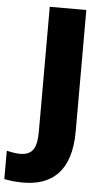

<svg xmlns="http://www.w3.org/2000/svg" viewBox="-141 -753 554 1015"><g transform="rotate(5 136.5 -245.0)"><path d="M21 224C171 224 275 145 275 -70V-714H81V-53C81 32 61 74 -8 74C-35 74 -58 68 -79 64V214C-55 219 -23 224 21 224Z"/></g></svg>

Font: Noto Sans Sinhala Black
Style: Regular
Weight: 900
Designer: Jelle Bosma - Monotype Design Team
Foundry: Monotype Imaging Inc.
Version: Version 2.006